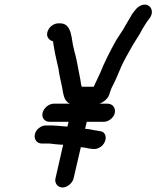

<svg xmlns="http://www.w3.org/2000/svg" viewBox="-20 -745 691 848"><path d="M165 -111H199C216 -109 231 -107 249 -106H259L225 43C220 64 235 83 256 83C277 83 300 64 305 43L337 -95L354 -93C363 -91 372 -89 381 -88L393 -87C404 -86 413 -89 424 -96C455 -117 455 -164 420 -166L409 -168C391 -170 373 -176 356 -176L363 -207H438C459 -207 482 -224 487 -246C492 -268 477 -287 456 -287H418C419 -288 421 -288 422 -288C439 -295 459 -311 464 -332C464 -333 467 -340 467 -341C470 -351 474 -360 478 -367C490 -389 505 -426 516 -452C528 -479 547 -511 561 -536C574 -560 583 -571 596 -593L609 -617C618 -631 625 -644 635 -657L642 -666C658 -689 650 -712 636 -720C617 -732 592 -719 580 -704L572 -694C565 -686 560 -677 555 -668L542 -646C537 -637 531 -628 526 -618C514 -598 502 -583 489 -560C466 -518 442 -472 423 -424C411 -398 405 -386 394 -362H341C341 -365 339 -368 338 -373L335 -393C330 -421 324 -447 319 -476L313 -502C310 -511 308 -521 306 -530C294 -568 301 -642 245 -642H238C216 -642 194 -624 189 -602C184 -582 197 -567 213 -563C214 -562 214 -562 214 -561C215 -558 216 -554 216 -549C220 -523 226 -494 232 -469L238 -443C242 -414 248 -388 254 -361C260 -331 261 -299 289 -287H217C196 -287 173 -268 168 -246C163 -224 178 -207 199 -207H283L278 -186H274C254 -187 239 -190 222 -190C215 -191 206 -191 196 -191H183C161 -191 139 -174 134 -152C129 -130 143 -111 165 -111Z"/></svg>

Font: Electronic
Style: ExBdIt
Weight: 800
Version: Version 1.011